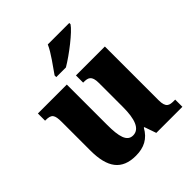

<svg xmlns="http://www.w3.org/2000/svg" viewBox="-209 -906 1056 1056"><g transform="rotate(-45 319.0 -378.0)"><path d="M238 -619V-606H313C376 -643 476 -721 499 -756V-766H332C313 -721 265 -659 238 -619ZM242 10C305 10 351 -13 382 -69H386L410 0H613V-56H603C569 -56 546 -60 546 -118V-536H321V-480H324C358 -480 381 -475 381 -418V-230C381 -138 361 -80 310 -80C263 -80 250 -132 250 -222V-536H25V-480H29C75 -480 85 -466 85 -409V-188C85 -54 133 10 242 10Z"/></g></svg>

Font: Noto Serif Bengali SemiCondensed ExtraBold
Style: Regular
Weight: 800
Width: 4
Designer: Juan Bruce, Universal Thirst, Indian Type Foundry and the Monotype Design Team.
Foundry: Monotype Imaging Inc.
Version: Version 2.003